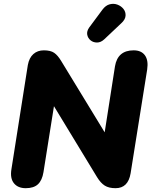

<svg xmlns="http://www.w3.org/2000/svg" viewBox="-20 -978 797 1007"><path d="M115 9Q74 9 53 -17Q32 -43 40 -91L126 -637Q133 -675 155 -694.5Q177 -714 210 -714Q245 -714 264 -701Q283 -688 301 -658L529 -284L583 -630Q597 -714 681 -714Q721 -714 740 -688Q759 -662 752 -614L665 -69Q652 9 586 9Q551 9 529.5 -4.5Q508 -18 489 -49L263 -421L208 -75Q201 -32 179 -11.5Q157 9 115 9ZM527 -772Q509 -755 489 -755Q469 -755 455 -766.5Q441 -778 437.5 -796Q434 -814 448 -834L517 -927Q534 -950 555.5 -955.5Q577 -961 596.5 -953.5Q616 -946 628 -930.5Q640 -915 638.5 -895Q637 -875 616 -856Z"/></svg>

Font: Nunito Black
Style: Italic
Weight: 900
Italic angle: -9°
Designer: Vernon Adams
Foundry: Vernon Adams
Version: Version 3.601; ttfautohint (v1.8.2.53-6de2)